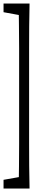

<svg xmlns="http://www.w3.org/2000/svg" viewBox="-24 -996 229 1089"><path d="M143.6 -976.1Q142.1 -913.6 141.6 -850.6Q141.1 -787.6 141.1 -723.4Q141.1 -659.2 141.1 -595.2V-307.6Q141.1 -244.1 141.1 -180.4Q141.1 -116.7 141.6 -53Q142.1 10.7 143.6 73.2H82Q83 12.2 83.7 -51.5Q84.5 -115.2 84.5 -179Q84.5 -242.7 84.5 -307.6V-595.2Q84.5 -657.7 84.5 -721.4Q84.5 -785.2 83.5 -848.4Q82.5 -911.6 82 -976.1ZM113.8 -976.1V-908.2H97.7L-3.9 -926.8V-976.1ZM113.8 5.9V73.2H-3.9V23.9L97.7 5.9Z"/></svg>

Font: Scarab Serif
Style: Regular
Weight: 400
Designer: John Roberts
Foundry: Scarab
Version: 1.0